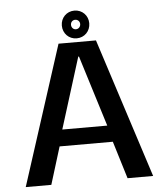

<svg xmlns="http://www.w3.org/2000/svg" viewBox="-56 -878 793 927"><g transform="rotate(-5 340.0 -414.0)"><path d="M31 0H155L211 -181.5H469L524.5 0H648.5L430.5 -676H249ZM231 -261.5 338.5 -605.5H342L449 -261.5ZM339 -694C377 -694 405.5 -723.5 405.5 -761.5C405.5 -799 377 -828.5 339 -828.5C301 -828.5 272.5 -799 272.5 -761.5C272.5 -723.5 301 -694 339 -694ZM339 -738C326.5 -738 317 -748 317 -761.5C317 -774.5 326.5 -784 339 -784C351.5 -784 361.5 -774.5 361.5 -761.5C361.5 -748 351.5 -738 339 -738Z"/></g></svg>

Font: Anybody Medium
Style: Regular
Weight: 500
Designer: Tyler Finck
Foundry: Etcetera Type Company
Version: Version 1.110